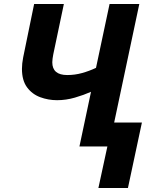

<svg xmlns="http://www.w3.org/2000/svg" viewBox="-20 -734 788 962"><path d="M473 208 518 0H378L436 -274Q400 -258 355.5 -245Q311 -232 266 -232Q222 -232 181.5 -247Q141 -262 115.5 -296.5Q90 -331 90 -389Q90 -415 96 -446L151 -714H300L247 -462Q245 -451 243.5 -441Q242 -431 242 -422Q242 -358 317 -358Q355 -358 391 -368Q427 -378 461 -394L529 -714H678L552 -120H691L621 208Z"/></svg>

Font: Noto IKEA Latin
Style: Bold Italic
Weight: 700
Italic angle: -12°
Designer: Monotype Design Team
Foundry: Monotype Imaging Inc.
Version: Version 1.0